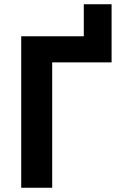

<svg xmlns="http://www.w3.org/2000/svg" viewBox="-20 -885 565 905"><path d="M506 -865V-591H226V0H80V-714H375V-865Z"/></svg>

Font: Noto Sans SemiCondensed
Style: Bold
Weight: 700
Width: 4
Designer: Monotype Design Team
Foundry: Monotype Imaging Inc.
Version: Version 2.013; ttfautohint (v1.8.4.7-5d5b)